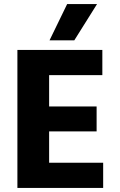

<svg xmlns="http://www.w3.org/2000/svg" viewBox="-20 -918 584 938"><path d="M454 -898 343 -721H222L308 -898ZM220 -123H484V0H65V-674H480V-551H220V-398H452V-276H220Z"/></svg>

Font: Hind Bold
Style: Regular
Weight: 700
Designer: Manushi Parikh, Satya Rajpurohit
Foundry: Indian Type Foundry
Version: Version 1.201;PS 1.0;hotconv 1.0.78;makeotf.lib2.5.61930; tt